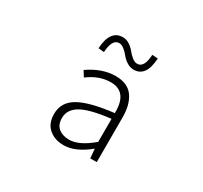

<svg xmlns="http://www.w3.org/2000/svg" viewBox="-161 -1013 1322 1249"><g transform="rotate(30 500.0 -388.0)"><path d="M444.3 12.7Q377 12.7 333.5 -24.9Q290 -62.5 290 -133.8Q290 -221.7 370.6 -268.1Q451.2 -314.5 629.9 -335Q633.8 -496.1 507.8 -496.1Q420.9 -496.1 339.8 -434.6L313.5 -476.6Q415 -546.9 515.6 -546.9Q605.5 -546.9 646.5 -490.2Q687.5 -433.6 687.5 -337.9V0H638.7L632.8 -68.4H630.9Q532.2 12.7 444.3 12.7ZM457 -36.1Q533.2 -36.1 629.9 -119.1V-292Q476.6 -274.4 412.1 -237.3Q347.7 -200.2 347.7 -136.7Q347.7 -85 378.4 -60.5Q409.2 -36.1 457 -36.1ZM593.8 -640.6Q566.4 -640.6 541.5 -656.7Q516.6 -672.9 501.5 -692.4Q486.3 -711.9 466.3 -728Q446.3 -744.1 427.7 -744.1Q400.4 -744.1 386.2 -716.8Q372.1 -689.5 370.1 -643.6L327.1 -647.5Q335 -789.1 429.7 -789.1Q457 -789.1 481 -772.9Q504.9 -756.8 520 -737.3Q535.2 -717.8 555.2 -701.7Q575.2 -685.5 594.7 -685.5Q646.5 -685.5 651.4 -785.2L694.3 -782.2Q686.5 -640.6 593.8 -640.6Z"/></g></svg>

Font: Gen Shin Gothic Monospace Light
Style: Regular
Weight: 300
Designer: [Source Han Sans]
Ryoko NISHIZUKA  (kana & ideographs); Paul D. Hunt (Latin, Greek & Cyrillic); Wenlong ZHANG  (bopomofo
Version: Version 1.002.20150607